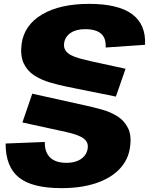

<svg xmlns="http://www.w3.org/2000/svg" viewBox="-20 -847 771 994"><path d="M298 127Q146 127 77.5 71.5Q9 16 9 -104L212 -112Q211 -59 239.5 -31.5Q268 -4 324 -4Q355 -4 378.5 -13Q402 -22 416.5 -39Q431 -56 434 -79Q437 -101 427 -115.5Q417 -130 397.5 -139.5Q378 -149 352.5 -156Q327 -163 298 -169L96 -213L147 -362L422 -301Q464 -292 508.5 -279.5Q553 -267 588.5 -244.5Q624 -222 643 -183.5Q662 -145 653 -84Q644 -19 598.5 28.5Q553 76 476.5 101.5Q400 127 298 127ZM327 -398Q284 -407 239 -420Q194 -433 157.5 -456.5Q121 -480 102.5 -519.5Q84 -559 92 -621Q106 -718 198.5 -772.5Q291 -827 442 -827Q591 -827 663.5 -774Q736 -721 731 -615L527 -601Q530 -649 503.5 -672.5Q477 -696 420 -696Q374 -696 345.5 -676.5Q317 -657 312 -624Q309 -601 319 -586Q329 -571 348.5 -561Q368 -551 394.5 -544Q421 -537 451 -530L630 -491L580 -347Z"/></svg>

Font: Pathway Extreme 28pt ExtraBold
Style: Italic
Weight: 800
Italic angle: -8°
Designer: Eduardo Rodriguez Tunni
Foundry: Eduardo Rodriguez Tunni
Version: Version 1.001;gftools[0.9.26]